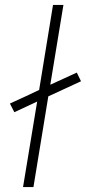

<svg xmlns="http://www.w3.org/2000/svg" viewBox="-20 -755 347 775"><path d="M73 0 130 -345 38 -302 20 -337 96 -372 138 -392 194 -735H236L183 -413L290 -462L307 -427L175 -366L115 0Z"/></svg>

Font: Iosevka Aile XLt Obl
Style: Regular
Weight: 200
Italic angle: -9°
Designer: Belleve Invis
Foundry: Belleve Invis
Version: Version 31.1.0; ttfautohint (v1.8.4)